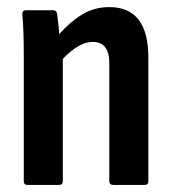

<svg xmlns="http://www.w3.org/2000/svg" viewBox="-20 -521 485 541"><path d="M57 0Q47 0 47 -11V-367Q47 -401 46 -430Q45 -459 43 -479Q42 -492 52 -492H130Q139 -492 141 -482Q142 -471 144 -456Q146 -441 147 -425Q178 -460 212 -480.5Q246 -501 288 -501Q398 -501 398 -359V-11Q398 0 388 0H299Q288 0 288 -11V-343Q288 -403 241 -403Q203 -403 157 -355V-11Q157 0 147 0Z"/></svg>

Font: Sofia Sans Condensed
Style: Bold
Weight: 700
Designer: Botio Nikoltchev, Ani Petrova
Foundry: lettersoup
Version: Version 4.101; ttfautohint (v1.8.4.7-5d5b)